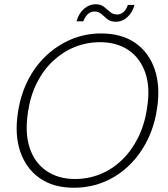

<svg xmlns="http://www.w3.org/2000/svg" viewBox="-20 -869 789 901"><path d="M326 12Q231 12 167 -32.5Q103 -77 75.5 -156.5Q48 -236 64 -340Q76 -422 110 -490Q144 -558 196.5 -607.5Q249 -657 314.5 -684.5Q380 -712 454 -712Q551 -712 615 -667.5Q679 -623 706 -543.5Q733 -464 717 -360Q705 -278 671 -210Q637 -142 585 -92Q533 -42 467.5 -15Q402 12 326 12ZM331 -29Q394 -29 450 -51.5Q506 -74 551.5 -117.5Q597 -161 628 -223Q659 -285 670 -362Q686 -459 661.5 -528.5Q637 -598 582 -634.5Q527 -671 450 -671Q387 -671 331 -648.5Q275 -626 229 -583Q183 -540 152.5 -479Q122 -418 111 -341Q96 -243 120 -173Q144 -103 199.5 -66Q255 -29 331 -29ZM339 -769Q350 -807 374.5 -828Q399 -849 429 -849Q453 -849 468 -837Q483 -825 496.5 -813Q510 -801 530 -801Q546 -801 559.5 -812.5Q573 -824 580 -846H611Q602 -811 578 -789Q554 -767 523 -767Q499 -767 484 -779Q469 -791 456 -803Q443 -815 423 -815Q406 -815 393 -803.5Q380 -792 371 -769Z"/></svg>

Font: DM Sans 11pt ExtraLight
Style: Italic
Weight: 250
Italic angle: -10°
Version: Version 4.004;gftools[0.9.30]